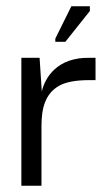

<svg xmlns="http://www.w3.org/2000/svg" viewBox="-20 -591 342 611"><path d="M112 0V-190C112 -247 124 -293 168 -318C189 -330 221 -336 264 -336H284V-407H265C161 -409 123 -343 113 -300L106 -407H48V0ZM266 -556V-571H207L156 -468V-458H188Z"/></svg>

Font: OSH Darker Grotesque Medium
Style: Regular
Weight: 500
Designer: Gabriel Lam
Foundry: TypeRant
Version: Version 1.000;Glyphs 3.1.1 (3148)